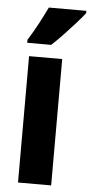

<svg xmlns="http://www.w3.org/2000/svg" viewBox="-55 -799 395 831"><g transform="rotate(5 143.0 -383.0)"><path d="M200 0H56V-549H200ZM286 -756Q273 -739 249 -712Q225 -685 198 -656.5Q171 -628 147 -606H43V-619Q68 -659 87.5 -696Q107 -733 123 -766H286Z"/></g></svg>

Font: Noto Sans Gurmukhi ExtraCondensed ExtraBold
Style: Regular
Weight: 800
Width: 2
Designer: Jelle Bosma - Monotype Design Team
Foundry: Monotype Imaging Inc.
Version: Version 2.004; ttfautohint (v1.8.4.7-5d5b)